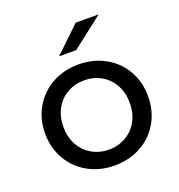

<svg xmlns="http://www.w3.org/2000/svg" viewBox="-134 -850 903 967"><g transform="rotate(-20 318.0 -366.5)"><path d="M42 -265.2Q42 -342.6 77.9 -404.2Q113.9 -465.9 176.5 -500.6Q239.1 -535.4 317.9 -535.4Q396.6 -535.4 459.5 -500.7Q522.5 -466 558.1 -404.4Q593.7 -342.7 593.7 -265Q593.7 -187.5 558.1 -125.6Q522.5 -63.6 459.5 -29Q396.6 5.6 317.9 5.6Q239.1 5.6 176.5 -29.2Q113.9 -64 77.9 -125.9Q42 -187.8 42 -265.2ZM495.7 -265Q495.7 -319.6 472.6 -361.8Q449.5 -404 408.7 -427.2Q367.9 -450.4 317.9 -450.4Q267.8 -450.4 227 -427.2Q186.2 -404 163.1 -361.8Q140 -319.6 140 -265Q140 -210.4 163.1 -168.4Q186.2 -126.4 227 -102.9Q267.8 -79.4 317.9 -79.4Q367.9 -79.4 408.7 -102.9Q449.5 -126.4 472.6 -168.4Q495.7 -210.4 495.7 -265ZM377.7 -737.6H500.9L332.9 -607H241.1Z"/></g></svg>

Font: iiserrat Thin
Style: Regular
Weight: 100
Designer: Akira Ohta
Foundry: Akira Ohta
Version: Version 1.200;Glyphs 3.3.1 (3343)